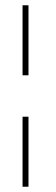

<svg xmlns="http://www.w3.org/2000/svg" viewBox="-20 -708 214 728"><path d="M88 -422.5H65.5V-688H88ZM88 0H65.5V-265.5H88Z"/></svg>

Font: League Spartan Extralight
Style: Regular
Weight: 200
Foundry: The League of Moveable Type
Version: Version 2.300; ttfautohint (v1.8.3)